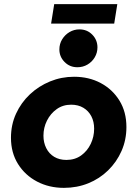

<svg xmlns="http://www.w3.org/2000/svg" viewBox="-20 -896 663 928"><path d="M289 12Q217 12 159 -18.5Q101 -49 67 -103.5Q33 -158 33 -230Q33 -293 57.5 -346.5Q82 -400 124.5 -440Q167 -480 222 -502.5Q277 -525 338 -525Q410 -525 467 -494.5Q524 -464 557.5 -409.5Q591 -355 591 -282Q591 -220 567.5 -166.5Q544 -113 502.5 -72.5Q461 -32 406.5 -10Q352 12 289 12ZM301 -123Q342 -123 372 -144.5Q402 -166 418.5 -200.5Q435 -235 435 -274Q435 -308 421.5 -334Q408 -360 383 -375Q358 -390 324 -390Q284 -390 254 -368.5Q224 -347 207 -313Q190 -279 190 -240Q190 -207 203.5 -180Q217 -153 242 -138Q267 -123 301 -123ZM354 -571Q317 -571 292 -596.5Q267 -622 267 -657Q267 -684 280.5 -706Q294 -728 316 -741Q338 -754 364 -754Q401 -754 426 -728.5Q451 -703 451 -667Q451 -641 438 -619Q425 -597 403 -584Q381 -571 354 -571ZM227 -782 242 -876H547L532 -782Z"/></svg>

Font: MuseoModerno Thin
Style: Bold Italic
Weight: 700
Italic angle: -9°
Version: Version 1.003